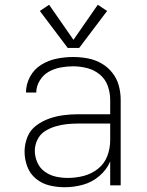

<svg xmlns="http://www.w3.org/2000/svg" viewBox="-20 -777 616 805"><path d="M251 8Q290 8 328 -2.5Q366 -13 396.5 -39Q427 -65 442 -100V0H486V-358Q486 -389 478 -418.5Q470 -448 450.5 -472.5Q431 -497 404 -512Q377 -527 347 -532.5Q317 -538 286 -538Q252 -538 217.5 -531Q183 -524 153 -505.5Q123 -487 106 -455.5Q89 -424 89 -389H132Q132 -415 146.5 -439Q161 -463 184 -476Q207 -489 233.5 -494Q260 -499 286 -499Q316 -499 345.5 -491.5Q375 -484 398.5 -464.5Q422 -445 432 -416.5Q442 -388 442 -358V-298H308Q277 -298 246 -294Q215 -290 185.5 -279.5Q156 -269 131 -250Q106 -231 94.5 -201.5Q83 -172 83 -141Q83 -109 94.5 -78.5Q106 -48 131 -27.5Q156 -7 187.5 0.5Q219 8 251 8ZM264 -31Q239 -31 214 -36.5Q189 -42 168 -57Q147 -72 136.5 -96Q126 -120 126 -145Q126 -169 137 -191.5Q148 -214 168.5 -227Q189 -240 212.5 -247Q236 -254 260 -256.5Q284 -259 308 -259H442V-189Q442 -155 430 -123Q418 -91 391 -69.5Q364 -48 331 -39.5Q298 -31 264 -31ZM264 -576H312L429 -731L390 -757L288 -610L186 -757L147 -731Z"/></svg>

Font: Iosevka Sparkle Extralight
Style: Regular
Weight: 200
Designer: Belleve Invis
Foundry: Belleve Invis
Version: Version 4.5.0; ttfautohint (v1.8.3)